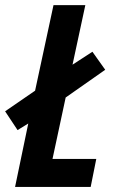

<svg xmlns="http://www.w3.org/2000/svg" viewBox="-47 -734 450 754"><path d="M12.2 0 64 -249 22 -223.1 -26.9 -296.9 90.8 -377.9 163.1 -713.9H288.1L237.8 -480L315.9 -530.8L366.2 -460L210.9 -351.1L159.2 -109.9H331.1L309.1 0Z"/></svg>

Font: Open Sans Condensed
Style: Bold Italic
Weight: 700
Width: 3
Italic angle: -12°
Designer: Monotype Design Team
Foundry: Monotype Imaging Inc.
Version: Version 3.003; ttfautohint (v1.8.4)